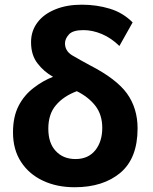

<svg xmlns="http://www.w3.org/2000/svg" viewBox="-20 -785 649 815"><path d="M296.9 9.8Q220.7 9.8 162.1 -18.1Q103.5 -45.4 69.3 -97.7Q35.2 -149.9 35.2 -223.1Q35.2 -290.5 59.6 -336.9Q83 -381.8 123 -412.1Q162.1 -442.4 205.1 -459Q166 -481 139.6 -515.6Q111.8 -550.8 111.8 -606Q111.8 -654.3 139.6 -690.4Q166 -725.6 215.8 -745.6Q263.7 -765.1 327.1 -765.1Q390.6 -765.1 446.3 -748Q501.5 -731.4 543 -689.9L486.8 -589.8Q452.6 -623.5 412.1 -640.6Q372.6 -657.2 334 -657.2Q289.6 -657.2 272.9 -639.2Q255.9 -620.6 255.9 -601.1Q255.9 -569.3 285.2 -550.8Q320.8 -529.8 363.8 -506.8Q473.6 -450.2 518.6 -388.7Q564 -325.7 564 -240.2Q564 -113.3 491.2 -51.8Q418 9.8 296.9 9.8ZM300.8 -109.9Q354.5 -109.9 384.8 -147.5Q414.1 -184.6 414.1 -242.2Q414.1 -297.9 384.8 -335.9Q356 -373 306.2 -397.9Q250 -377 217.8 -338.9Q185.1 -301.3 185.1 -238.8Q185.1 -177.7 216.3 -144.5Q247.6 -109.9 300.8 -109.9Z"/></svg>

Font: Droid Sans Thai
Style: Bold
Weight: 700
Designer: Steve Matteson
Foundry: Ascender Corporation
Version: Version 1.00